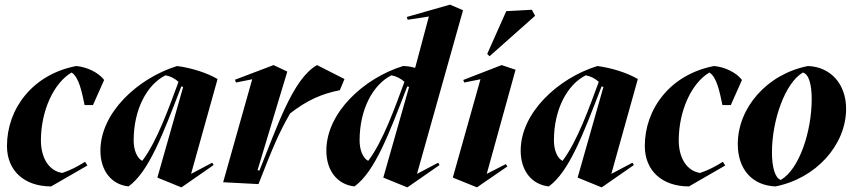

<svg xmlns="http://www.w3.org/2000/svg" viewBox="-20 -788 3678 826"><path d="M200 14 356 -76 346 -92C314 -72 284 -56 248 -44C192 -52 156 -107 156 -184C156 -312 212 -432 288 -476C320 -456 332 -392 344 -336H380L428 -444C404 -476 354 -500 308 -504C120 -468 10 -320 10 -160C10 -54 84 14 200 14Z M760 18 768 13 899 -78 893 -88 802 -40 916 -448C868 -476 802 -496 742 -504C574 -452 412 -304 412 -140C412 -54 459 6 533 14C620 -49 680 -208 760 -416L768 -414L657 -24ZM592 -96C569 -108 555 -143 555 -184C555 -317 612 -424 692 -464C714 -460 732 -450 748 -436C708 -328 656 -180 592 -96Z M1092 4C1156 -160 1180 -216 1228 -300C1300 -356 1362 -384 1442 -400L1462 -448L1344 -508C1240 -450 1172 -242 1096 -54L1088 -56L1216 -480L1157 -508L991 -445L995 -433L1065 -447L940 -4Z M1732 18 1740 13 1871 -78 1865 -88 1774 -40 1972 -744 1916 -768 1730 -715 1734 -703 1825 -717 1766 -496C1749 -501 1730 -504 1714 -504C1546 -452 1384 -304 1384 -140C1384 -54 1431 6 1505 14C1592 -49 1652 -208 1732 -416L1740 -414L1629 -24ZM1564 -96C1541 -108 1527 -143 1527 -184C1527 -317 1584 -424 1664 -464C1686 -460 1704 -450 1720 -436C1680 -328 1628 -180 1564 -96Z M2032 18 2042 11 2163 -72 2156 -82 2074 -40 2198 -488 2138 -508 1973 -444 1977 -433 2047 -447 1928 -24ZM2086 -546 2282 -720 2268 -746 2158 -740 2076 -556Z M2568 18 2576 13 2707 -78 2701 -88 2610 -40 2724 -448C2676 -476 2610 -496 2550 -504C2382 -452 2220 -304 2220 -140C2220 -54 2267 6 2341 14C2428 -49 2488 -208 2568 -416L2576 -414L2465 -24ZM2400 -96C2377 -108 2363 -143 2363 -184C2363 -317 2420 -424 2500 -464C2522 -460 2540 -450 2556 -436C2516 -328 2464 -180 2400 -96Z M2944 14 3100 -76 3090 -92C3058 -72 3028 -56 2992 -44C2936 -52 2900 -107 2900 -184C2900 -312 2956 -432 3032 -476C3064 -456 3076 -392 3088 -336H3124L3172 -444C3148 -476 3098 -500 3052 -504C2864 -468 2754 -320 2754 -160C2754 -54 2828 14 2944 14Z M3316 14C3490 -20 3620 -164 3620 -320C3620 -424 3556 -500 3456 -504C3279 -469 3154 -324 3154 -168C3154 -60 3216 10 3316 14ZM3339 -14C3314 -22 3301 -70 3301 -132C3301 -270 3357 -431 3434 -476C3460 -469 3472 -424 3472 -362C3472 -221 3418 -59 3339 -14Z"/></svg>

Font: Mazius Display Extra Italic
Style: Bold
Weight: 700
Italic angle: -17°
Designer: Alberto Casagrande & Collletttivo
Foundry: Collletttivo
Version: Version 2.000;Glyphs 3.2 (3217)